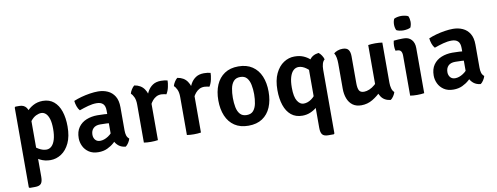

<svg xmlns="http://www.w3.org/2000/svg" viewBox="-71 -1075 4315 1668"><g transform="rotate(-10 2087.0 -240.5)"><path d="M112.5 -501.5Q152 -501.5 172.5 -474.5Q193 -447.5 193 -400V138.5Q193 180 178.2 197.8Q163.5 215.5 125 215.5H77.5L70.5 209V-494.5L77.5 -501.5ZM494 -254Q494 -166 466.5 -107.8Q439 -49.5 394.2 -20.2Q349.5 9 298.5 9Q249 9 209 -11.5Q169 -32 134.5 -55L152 -148.5Q180.5 -125.5 213.8 -106.2Q247 -87 279.5 -87Q305.5 -87 325.2 -106Q345 -125 356 -162.2Q367 -199.5 367 -254.5Q367 -309 356.2 -342.8Q345.5 -376.5 327.8 -392.2Q310 -408 288.5 -408Q267 -408 242 -396Q217 -384 194.8 -356Q172.5 -328 159.5 -279.5L133 -361Q140.5 -397.5 166.5 -431.5Q192.5 -465.5 231.8 -487.5Q271 -509.5 319 -509.5Q377.5 -509.5 416.5 -477Q455.5 -444.5 474.8 -387Q494 -329.5 494 -254Z M571.5 -135.5Q571.5 -193.5 598 -231Q624.5 -268.5 668.5 -286.2Q712.5 -304 765.5 -304Q791.5 -304 826.5 -302.2Q861.5 -300.5 890.5 -294V-213Q865.5 -218.5 833.5 -220Q801.5 -221.5 776 -221.5Q735.5 -221.5 714.8 -200.5Q694 -179.5 694 -144Q694 -117.5 709.2 -99.2Q724.5 -81 752.5 -81Q786.5 -81 823.5 -105Q860.5 -129 885.5 -174L904 -86.5Q885 -64.5 859.2 -41.5Q833.5 -18.5 799.2 -2.5Q765 13.5 721 13.5Q670.5 13.5 637.2 -8.8Q604 -31 587.8 -65.2Q571.5 -99.5 571.5 -135.5ZM1003.5 -56.5Q999 -39.5 986.8 -20.5Q974.5 -1.5 961 7.5Q924.5 3.5 901.5 -14.5Q878.5 -32.5 866.8 -57.8Q855 -83 852 -109.5V-330Q852 -371.5 832.8 -390Q813.5 -408.5 776.5 -408.5Q741 -408.5 701.8 -397.8Q662.5 -387 623.5 -373Q609.5 -388 600.8 -413.2Q592 -438.5 590 -461.5Q620.5 -474.5 658 -484.8Q695.5 -495 734.2 -501Q773 -507 806 -507Q853 -507 891.5 -489.5Q930 -472 952.8 -435Q975.5 -398 975.5 -338V-134Q975.5 -108 981.2 -89Q987 -70 1003.5 -56.5Z M1419 -496Q1419 -472.5 1411.8 -438.8Q1404.5 -405 1388.5 -379.5Q1377.5 -383 1366.2 -384Q1355 -385 1343.5 -386.5Q1318.5 -386.5 1299.5 -376.2Q1280.5 -366 1266.2 -349.2Q1252 -332.5 1241.2 -310.8Q1230.5 -289 1222 -266L1206 -286.5Q1208 -324 1216.2 -362.2Q1224.5 -400.5 1242 -432.5Q1259.5 -464.5 1288.5 -483.8Q1317.5 -503 1361 -503Q1378 -503 1391.5 -501.2Q1405 -499.5 1419 -496ZM1085 -438.5Q1089 -455 1101.2 -474.5Q1113.5 -494 1126.5 -503.5Q1184 -494.5 1212.8 -452.8Q1241.5 -411 1246.5 -345V0Q1219.5 4.5 1184.5 4.5Q1150 4.5 1122.5 0V-335Q1122.5 -377 1110.2 -402.2Q1098 -427.5 1085 -438.5Z M1798.5 -496Q1798.5 -472.5 1791.2 -438.8Q1784 -405 1768 -379.5Q1757 -383 1745.8 -384Q1734.5 -385 1723 -386.5Q1698 -386.5 1679 -376.2Q1660 -366 1645.8 -349.2Q1631.5 -332.5 1620.8 -310.8Q1610 -289 1601.5 -266L1585.5 -286.5Q1587.5 -324 1595.8 -362.2Q1604 -400.5 1621.5 -432.5Q1639 -464.5 1668 -483.8Q1697 -503 1740.5 -503Q1757.5 -503 1771 -501.2Q1784.5 -499.5 1798.5 -496ZM1464.5 -438.5Q1468.5 -455 1480.8 -474.5Q1493 -494 1506 -503.5Q1563.5 -494.5 1592.2 -452.8Q1621 -411 1626 -345V0Q1599 4.5 1564 4.5Q1529.5 4.5 1502 0V-335Q1502 -377 1489.8 -402.2Q1477.5 -427.5 1464.5 -438.5Z M2266.5 -248Q2266.5 -170 2241.5 -111Q2216.5 -52 2167 -19.2Q2117.5 13.5 2044.5 13.5Q1971.5 13.5 1922.2 -19.5Q1873 -52.5 1848 -111.5Q1823 -170.5 1823 -248Q1823 -326 1848.2 -384.8Q1873.5 -443.5 1922.8 -476.5Q1972 -509.5 2044.5 -509.5Q2118 -509.5 2167.5 -476.2Q2217 -443 2241.8 -384.2Q2266.5 -325.5 2266.5 -248ZM1951 -248Q1951 -203.5 1958.5 -165.2Q1966 -127 1986.5 -103.8Q2007 -80.5 2045 -80.5Q2083.5 -80.5 2103.5 -103.8Q2123.5 -127 2131.2 -165.2Q2139 -203.5 2139 -248Q2139 -292 2131.2 -330.5Q2123.5 -369 2103.5 -392.5Q2083.5 -416 2045 -416Q2007 -416 1986.5 -392.5Q1966 -369 1958.5 -330.5Q1951 -292 1951 -248Z M2344 -247Q2344 -334.5 2372 -393Q2400 -451.5 2444.5 -480.5Q2489 -509.5 2539 -509.5Q2585 -509.5 2617.8 -495.5Q2650.5 -481.5 2673.5 -460.5Q2696.5 -439.5 2711.5 -418L2693 -313.5Q2665.5 -359.5 2629.2 -386.5Q2593 -413.5 2559.5 -413.5Q2533 -413.5 2513 -394.8Q2493 -376 2482 -338.8Q2471 -301.5 2471 -246.5Q2471 -165 2494 -128.8Q2517 -92.5 2549 -92.5Q2585 -92.5 2618.5 -116.5Q2652 -140.5 2672 -181L2690.5 -89Q2675.5 -64 2650 -41.5Q2624.5 -19 2591.5 -5Q2558.5 9 2520.5 9Q2461.5 9 2422.2 -23.2Q2383 -55.5 2363.5 -113.2Q2344 -171 2344 -247ZM2645 -364Q2645 -418 2670.8 -457.5Q2696.5 -497 2752 -503.5Q2765.5 -494.5 2778 -475.5Q2790.5 -456.5 2794.5 -439.5Q2779.5 -427.5 2773 -404.2Q2766.5 -381 2766.5 -353.5V209L2760 215.5H2712Q2674.5 215.5 2659.8 197.8Q2645 180 2645 138.5Z M3313.5 -141Q3313.5 -114 3320 -90.8Q3326.5 -67.5 3341.5 -55Q3337 -38.5 3324.8 -20Q3312.5 -1.5 3299 7.5Q3243 1.5 3216 -38.8Q3189 -79 3189 -132.5V-496Q3215.5 -500.5 3251 -500.5Q3285.5 -500.5 3313.5 -496ZM2905 -382.5Q2905 -410 2900.8 -434.2Q2896.5 -458.5 2885.5 -476.5Q2899 -488 2919.5 -495.5Q2940 -503 2963.5 -503Q3000 -503 3014.8 -483Q3029.5 -463 3029.5 -425V-187Q3029.5 -143.5 3040.8 -123.2Q3052 -103 3084 -103Q3105.5 -103 3131 -113.5Q3156.5 -124 3180.5 -145Q3204.5 -166 3220 -196V-82Q3186 -45.5 3140.2 -18.2Q3094.5 9 3040.5 9Q2994.5 9 2964.5 -13.2Q2934.5 -35.5 2919.8 -74Q2905 -112.5 2905 -160.5Z M3595.5 0Q3568.5 4.5 3533.5 4.5Q3499 4.5 3471.5 0V-352.5Q3471.5 -378.5 3461.8 -392.5Q3452 -406.5 3426 -406.5H3414Q3408.5 -427.5 3408.5 -449.5Q3408.5 -460.5 3409.8 -472Q3411 -483.5 3414 -495Q3434 -497.5 3453.8 -498.5Q3473.5 -499.5 3486.5 -499.5H3503.5Q3546 -499.5 3570.8 -472.2Q3595.5 -445 3595.5 -398.5ZM3440.5 -632Q3440.5 -659.5 3451 -682Q3461.5 -688 3479 -691.8Q3496.5 -695.5 3513.5 -695.5Q3529.5 -695.5 3548 -691.8Q3566.5 -688 3576 -682Q3581 -671.5 3583.8 -657.8Q3586.5 -644 3586.5 -632Q3586.5 -605 3576 -582Q3567 -576 3548.2 -572.2Q3529.5 -568.5 3513.5 -568.5Q3496.5 -568.5 3478.5 -572.2Q3460.5 -576 3451 -582Q3440.5 -605 3440.5 -632Z M3703 -135.5Q3703 -193.5 3729.5 -231Q3756 -268.5 3800 -286.2Q3844 -304 3897 -304Q3923 -304 3958 -302.2Q3993 -300.5 4022 -294V-213Q3997 -218.5 3965 -220Q3933 -221.5 3907.5 -221.5Q3867 -221.5 3846.2 -200.5Q3825.5 -179.5 3825.5 -144Q3825.5 -117.5 3840.8 -99.2Q3856 -81 3884 -81Q3918 -81 3955 -105Q3992 -129 4017 -174L4035.5 -86.5Q4016.5 -64.5 3990.8 -41.5Q3965 -18.5 3930.8 -2.5Q3896.5 13.5 3852.5 13.5Q3802 13.5 3768.8 -8.8Q3735.5 -31 3719.2 -65.2Q3703 -99.5 3703 -135.5ZM4135 -56.5Q4130.5 -39.5 4118.2 -20.5Q4106 -1.5 4092.5 7.5Q4056 3.5 4033 -14.5Q4010 -32.5 3998.2 -57.8Q3986.5 -83 3983.5 -109.5V-330Q3983.5 -371.5 3964.2 -390Q3945 -408.5 3908 -408.5Q3872.5 -408.5 3833.2 -397.8Q3794 -387 3755 -373Q3741 -388 3732.2 -413.2Q3723.5 -438.5 3721.5 -461.5Q3752 -474.5 3789.5 -484.8Q3827 -495 3865.8 -501Q3904.5 -507 3937.5 -507Q3984.5 -507 4023 -489.5Q4061.5 -472 4084.2 -435Q4107 -398 4107 -338V-134Q4107 -108 4112.8 -89Q4118.5 -70 4135 -56.5Z"/></g></svg>

Font: Signika Negative Light SemiBold
Style: Regular
Weight: 600
Version: Version 2.001